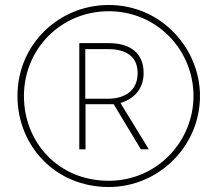

<svg xmlns="http://www.w3.org/2000/svg" viewBox="-20 -793 872 770"><path d="M416 -43C617 -43 782 -207 782 -408C782 -597 629 -773 416 -773C217 -773 50 -616 50 -408C50 -208 202 -43 416 -43ZM416 -68C213 -68 76 -223 76 -408C76 -597 225 -748 416 -748C611 -748 756 -591 756 -408C756 -227 611 -68 416 -68ZM298 -194H323V-375H436L545 -194H577L463 -380C516 -396 556 -435 556 -500C556 -584 498 -620 416 -620H298ZM412 -397H322V-596H414C483 -596 532 -568 532 -500C532 -428 479 -397 412 -397Z"/></svg>

Font: Noto Sans Tamil UI Thin
Style: Regular
Weight: 100
Designer: Jelle Bosma - Monotype Design Team
Foundry: Monotype Imaging Inc.
Version: Version 2.004